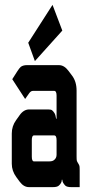

<svg xmlns="http://www.w3.org/2000/svg" viewBox="-20 -767 355 787"><path d="M110.4 -192.4V-125Q110.4 -105.5 119.1 -105.5H182.6Q196.3 -105.5 203.1 -112.3Q211.9 -120.1 211.9 -132.8V-192.4Q211.9 -211.9 202.1 -211.9H119.1Q110.4 -211.9 110.4 -192.4ZM98.6 0Q77.1 0 60.5 -22.5L46.9 -41Q28.3 -66.4 28.3 -95.7V-219.7Q28.3 -250 45.9 -274.4L60.5 -294.9Q77.1 -318.4 99.6 -318.4H176.8Q188.5 -318.4 192.9 -315.4Q197.3 -312.5 203.1 -303.7Q208 -295.9 210 -280.3H211.9V-375Q211.9 -394.5 202.1 -394.5H115.2Q106.4 -394.5 99.6 -384.8L83 -361.3L30.3 -442.4L50.8 -474.6Q59.6 -488.3 65.4 -493.2Q75.2 -500 89.8 -500H221.7Q243.2 -500 260.7 -476.6L275.4 -457Q293.9 -432.6 293.9 -395.5V-127Q293.9 -112.3 294.9 -108.4Q295.9 -104.5 300.3 -97.7Q304.7 -90.8 305.7 -86.4Q306.6 -82 306.6 -68.4V0H271.5Q254.9 0 248 -5.9Q235.4 -18.6 235.4 -30.3H233.4Q233.4 -16.6 220.7 -5.9Q213.9 0 197.3 0ZM235.4 -641.6 123 -516.6 95.7 -591.8 195.3 -747.1Z"/></svg>

Font: Vancouver Drive
Style: Bold
Weight: 700
Designer: Valery Zaveryaev
Foundry: Cyreal (www.cyreal.org)
Version: Version 1.01